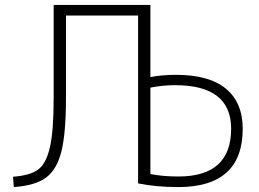

<svg xmlns="http://www.w3.org/2000/svg" viewBox="-20 -750 1054 780"><path d="M591 -43Q641 -33 705 -33Q919 -33 919 -227Q919 -404 691 -404Q641 -404 591 -394ZM591 -437Q639 -446 695 -446Q830 -446 898 -389.5Q966 -333 966 -227Q966 10 704 10Q614 10 541 -5V-687H248V-352Q248 -209 229.5 -135Q211 -61 167 -28.5Q123 4 36 10L33 -32Q101 -37 134 -60.5Q167 -84 182.5 -150.5Q198 -217 198 -352V-730H591Z"/></svg>

Font: M PLUS 1p Light
Style: Regular
Weight: 300
Version: Version 1.061